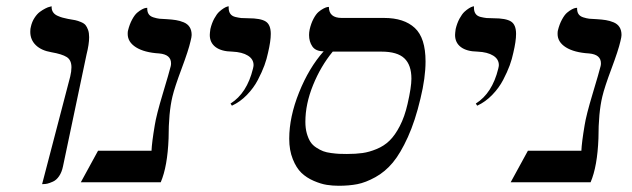

<svg xmlns="http://www.w3.org/2000/svg" viewBox="-20 -579 2007 610"><path d="M113.8 5.9 203.1 -335.9Q207 -352.1 207 -365.2Q207 -388.2 192.1 -397.7Q177.2 -407.2 143.1 -413.1Q111.3 -418.5 93.8 -435.5Q76.2 -452.6 76.2 -478Q76.2 -488.3 78.1 -494.1Q81.5 -509.8 89.6 -522.2Q97.7 -534.7 106.7 -541.3Q115.7 -547.9 124.3 -552.2Q132.8 -556.6 138.7 -557.6L144 -559.1V-556.2Q144 -546.9 148.9 -539.8Q153.8 -532.7 163.3 -528.6Q172.9 -524.4 179 -522.9Q185.1 -521.5 195.8 -519Q210.9 -516.6 219 -514.9Q227.1 -513.2 237.1 -509Q247.1 -504.9 251.7 -499.3Q256.3 -493.7 259.8 -484.1Q263.2 -474.6 263.2 -460.9Q263.2 -438.5 254.9 -405.8L180.2 -50.8Q176.3 -31.7 167.7 -19.3Q159.2 -6.8 148.2 -2Q137.2 2.9 130.6 4.4Q124 5.9 117.2 5.9Z M527.8 -272Q515.6 -221.2 515.6 -139.2Q512.2 -50.3 490.7 0H236.8L291.5 -100.1H461.4Q462.4 -126 471.7 -181.2Q476.6 -212.9 497.1 -281Q517.6 -349.1 522.5 -369.1Q523.4 -373 523.4 -377.9Q523.4 -405.8 485.8 -409.2Q438.5 -412.1 412.1 -428.7Q385.7 -445.3 385.7 -471.2Q385.7 -479 386.7 -481.9Q391.6 -502 399.7 -516.8Q407.7 -531.7 415.8 -538.6Q423.8 -545.4 431.2 -549.3Q438.5 -553.2 442.9 -553.7L447.8 -554.2Q447.3 -542.5 451.9 -534.9Q456.5 -527.3 467.3 -523.9Q478 -520.5 486.6 -519.5Q495.1 -518.6 509.8 -518.1Q526.9 -517.1 539.1 -515.1Q551.3 -513.2 563.7 -508.1Q576.2 -502.9 582.5 -492.9Q588.9 -482.9 588.9 -467.8Q588.9 -461.9 585.4 -448.2Q579.1 -419.9 556.9 -360.6Q534.7 -301.3 527.8 -272Z M716.8 -243.2 712.4 -250Q764.6 -282.7 783.7 -360.8Q785.6 -368.7 785.6 -372.1Q785.6 -391.1 767.6 -402.3Q749.5 -413.6 717.8 -415Q683.6 -415.5 665 -429.4Q646.5 -443.4 646.5 -467.8Q646.5 -473.1 648.4 -486.8Q652.8 -505.4 660.6 -519.8Q668.5 -534.2 676 -541.3Q683.6 -548.3 690.7 -552.7Q697.8 -557.1 702.1 -558.1L706.5 -559.1V-554.2Q706.5 -542.5 711.7 -535.2Q716.8 -527.8 727.8 -525.1Q738.8 -522.5 746.6 -521.7Q754.4 -521 768.6 -521Q808.1 -521 824.2 -510.7Q840.3 -500.5 840.3 -471.2Q840.3 -448.2 831.5 -411.1Q827.6 -392.1 820.1 -371.3Q812.5 -350.6 799.3 -325.2Q786.1 -299.8 764.6 -277.6Q743.2 -255.4 716.8 -243.2Z M1191.9 -415H1037.1Q999 -368.7 974.6 -308.6Q950.2 -248.5 950.2 -191.9Q950.2 -171.4 954.8 -155Q959.5 -138.7 966.3 -128.2Q973.1 -117.7 984.9 -110.1Q996.6 -102.5 1006.8 -98.6Q1017.1 -94.7 1032 -92.8Q1046.9 -90.8 1056.9 -90.3Q1066.9 -89.8 1082 -89.8Q1110.4 -89.8 1131.6 -92.8Q1152.8 -95.7 1176.5 -105.5Q1200.2 -115.2 1217.5 -132.1Q1234.9 -148.9 1250.2 -178.5Q1265.6 -208 1274.9 -249Q1287.1 -302.2 1287.1 -329.1Q1287.1 -372.6 1264.6 -393.8Q1242.2 -415 1191.9 -415ZM1056.2 11.2Q1036.6 11.2 1018.1 8.3Q999.5 5.4 976.8 -4.4Q954.1 -14.2 937.7 -29.8Q921.4 -45.4 910.2 -73.5Q898.9 -101.6 898.9 -138.2Q898.9 -207.5 930.2 -285.4Q961.4 -363.3 1008.3 -416Q982.9 -416 972.4 -431.4Q961.9 -446.8 961.9 -467.8Q961.9 -476.1 963.9 -485.8Q968.3 -504.9 976.1 -519.5Q983.9 -534.2 991.9 -541Q1000 -547.9 1007.6 -551.8Q1015.1 -555.7 1020 -556.6L1024.9 -557.1Q1024.9 -522 1065.9 -522H1200.2Q1263.7 -522 1297.9 -490.2Q1332 -458.5 1332 -383.8Q1332 -332 1315.9 -266.1Q1299.3 -195.3 1275.9 -143.6Q1252.4 -91.8 1228 -62.5Q1203.6 -33.2 1172.6 -16.1Q1141.6 1 1115.2 6.1Q1088.9 11.2 1056.2 11.2Z M1496.1 -243.2 1491.7 -250Q1543.9 -282.7 1563 -360.8Q1564.9 -368.7 1564.9 -372.1Q1564.9 -391.1 1546.9 -402.3Q1528.8 -413.6 1497.1 -415Q1462.9 -415.5 1444.3 -429.4Q1425.8 -443.4 1425.8 -467.8Q1425.8 -473.1 1427.7 -486.8Q1432.1 -505.4 1439.9 -519.8Q1447.8 -534.2 1455.3 -541.3Q1462.9 -548.3 1470 -552.7Q1477.1 -557.1 1481.4 -558.1L1485.8 -559.1V-554.2Q1485.8 -542.5 1491 -535.2Q1496.1 -527.8 1507.1 -525.1Q1518.1 -522.5 1525.9 -521.7Q1533.7 -521 1547.9 -521Q1587.4 -521 1603.5 -510.7Q1619.6 -500.5 1619.6 -471.2Q1619.6 -448.2 1610.8 -411.1Q1606.9 -392.1 1599.4 -371.3Q1591.8 -350.6 1578.6 -325.2Q1565.4 -299.8 1543.9 -277.6Q1522.5 -255.4 1496.1 -243.2Z M1893.6 -272Q1881.3 -221.2 1881.3 -139.2Q1877.9 -50.3 1856.4 0H1602.5L1657.2 -100.1H1827.1Q1828.1 -126 1837.4 -181.2Q1842.3 -212.9 1862.8 -281Q1883.3 -349.1 1888.2 -369.1Q1889.2 -373 1889.2 -377.9Q1889.2 -405.8 1851.6 -409.2Q1804.2 -412.1 1777.8 -428.7Q1751.5 -445.3 1751.5 -471.2Q1751.5 -479 1752.4 -481.9Q1757.3 -502 1765.4 -516.8Q1773.4 -531.7 1781.5 -538.6Q1789.6 -545.4 1796.9 -549.3Q1804.2 -553.2 1808.6 -553.7L1813.5 -554.2Q1813 -542.5 1817.6 -534.9Q1822.3 -527.3 1833 -523.9Q1843.8 -520.5 1852.3 -519.5Q1860.8 -518.6 1875.5 -518.1Q1892.6 -517.1 1904.8 -515.1Q1917 -513.2 1929.4 -508.1Q1941.9 -502.9 1948.2 -492.9Q1954.6 -482.9 1954.6 -467.8Q1954.6 -461.9 1951.2 -448.2Q1944.8 -419.9 1922.6 -360.6Q1900.4 -301.3 1893.6 -272Z"/></svg>

Font: Common Serif
Style: Italic
Weight: 400
Italic angle: -12°
Designer: Philipp H. Poll, Khaled Hosny
Foundry: Stefan Peev, Context Ltd.
Version: Version 1.026